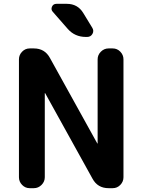

<svg xmlns="http://www.w3.org/2000/svg" viewBox="-20 -983 744 1003"><path d="M135 0Q112 0 95.5 -17Q79 -34 79 -57V-673Q79 -696 95.5 -713Q112 -730 135 -730H157Q214 -730 241 -680L488 -234Q488 -233 489 -233Q490 -233 490 -234V-673Q490 -696 507 -713Q524 -730 547 -730H569Q592 -730 608.5 -713Q625 -696 625 -673V-57Q625 -34 608.5 -17Q592 0 569 0H547Q490 0 463 -50L216 -496Q216 -497 215 -497Q214 -497 214 -496V-57Q214 -34 197 -17Q180 0 157 0ZM329 -963Q386 -963 415 -915L462 -838Q472 -822 463 -806Q454 -790 435 -790H429Q371 -790 334 -832L256 -921Q245 -933 251.5 -948Q258 -963 275 -963Z"/></svg>

Font: Rounded Mplus 1c Bold
Style: Bold
Weight: 700
Version: Version 1.059.20150529